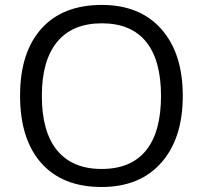

<svg xmlns="http://www.w3.org/2000/svg" viewBox="-20 -745 819 775"><path d="M717.8 -357.9Q717.8 -186.5 631.1 -88.4Q544.4 9.8 390.1 9.8Q232.4 9.8 146.7 -86.7Q61 -183.1 61 -358.9Q61 -533.2 147 -629.2Q232.9 -725.1 391.1 -725.1Q544.9 -725.1 631.3 -627.4Q717.8 -529.8 717.8 -357.9ZM148.9 -357.9Q148.9 -212.9 210.7 -137.9Q272.5 -63 390.1 -63Q508.8 -63 569.3 -137.7Q629.9 -212.4 629.9 -357.9Q629.9 -502 569.6 -576.4Q509.3 -650.9 391.1 -650.9Q272.5 -650.9 210.7 -575.9Q148.9 -501 148.9 -357.9Z"/></svg>

Font: f0_46825 
Style: Regular
Weight: 400
Foundry: Ascender Corporation
Version: Version 1.10